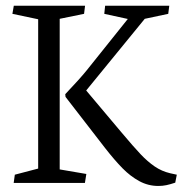

<svg xmlns="http://www.w3.org/2000/svg" viewBox="-20 -627 651 658"><path d="M110.8 -561V-49.3L30.8 -28.3L26.9 0H271L275.9 -30.8L184.6 -46.4V-562.5L268.1 -579.6L271.5 -607.4H27.3L22.5 -579.6ZM339.8 -120.1Q373 -77.6 399.9 -50.3Q426.8 -22.9 457.3 -6.3Q487.8 10.3 522.5 10.3Q537.1 10.3 550 7.6Q563 4.9 580.6 -1L585.9 -28.3L563.5 -33.2Q534.2 -40 510 -56.6Q485.8 -73.2 462.2 -98.1Q438.5 -123 395 -174.8L275.4 -316.9L476.1 -562.5L556.6 -579.6L560.1 -607.4H340.3L337.4 -579.6L418 -562L276.9 -385.7Q252.4 -355.5 203.6 -304.2L204.6 -294.9Z"/></svg>

Font: Neuton Light
Style: Regular
Weight: 300
Designer: Brian M Zick
Foundry: Brian M Zick
Version: Version 1.560